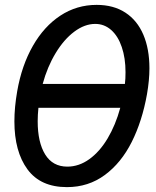

<svg xmlns="http://www.w3.org/2000/svg" viewBox="-20 -755 640 787"><path d="M39 -257.5Q39 -315 50.5 -381Q69 -487 114.8 -567Q160.5 -647 227.5 -691Q294.5 -735 376 -735Q445.5 -735 494 -703.2Q542.5 -671.5 567.5 -613Q592.5 -554.5 592.5 -475Q592.5 -426.5 582.5 -369Q563 -259 520 -173.2Q477 -87.5 409.8 -37.8Q342.5 12 254.5 12Q146 12 92.5 -61Q39 -134 39 -257.5ZM473 -313H137.5Q134.5 -284.5 134.5 -258Q134.5 -171.5 165.2 -121.8Q196 -72 256 -72Q303.5 -72 346 -102.5Q388.5 -133 421 -187.5Q453.5 -242 473 -313ZM492 -411Q494.5 -431.5 494.5 -459Q494.5 -517 479.2 -562Q464 -607 435.8 -632Q407.5 -657 370.5 -657Q327 -657 284.5 -625.2Q242 -593.5 208 -537.2Q174 -481 155 -411Z"/></svg>

Font: JuliaMono Italic
Style: Regular
Weight: 400
Italic angle: -9°
Monospace: yes
Designer: cormullion
Foundry: corm
Version: Version 0.049; ttfautohint (v1.8.4)